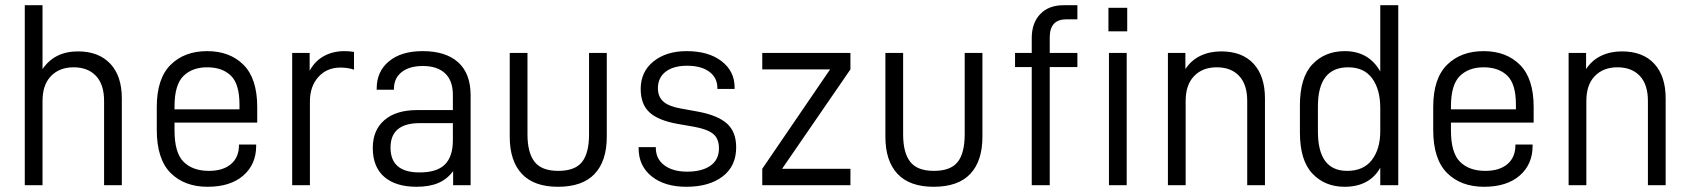

<svg xmlns="http://www.w3.org/2000/svg" viewBox="-20 -710 6480 736"><path d="M75 -690H143V-445Q189 -513 279 -513Q358 -513 402.5 -466Q447 -419 447 -333V0H379V-323Q379 -386 348 -419Q317 -452 262 -452Q208 -452 175.5 -418.5Q143 -385 143 -323V0H75Z M649 -240V-210Q649 -124 684 -89.5Q719 -55 781 -55Q835 -55 865.5 -81Q896 -107 896 -153V-156H962V-151Q962 -80 912.5 -37Q863 6 776 6Q687 6 634 -47Q581 -100 581 -212V-300Q581 -409 634 -461.5Q687 -514 774 -514Q861 -514 913.5 -461.5Q966 -409 966 -300V-240ZM649 -302V-291H898V-309Q898 -388 865 -420Q832 -452 774 -452Q717 -452 683 -418.5Q649 -385 649 -302Z M1100 -507H1167V-439Q1188 -477 1222.5 -495.5Q1257 -514 1300 -514Q1319 -514 1337 -511V-443Q1313 -451 1285 -451Q1233 -451 1200.5 -415Q1168 -379 1168 -321V0H1100Z M1784 -345V0H1717V-54Q1694 -23 1660 -8.5Q1626 6 1577 6Q1497 6 1453 -32Q1409 -70 1409 -143Q1409 -211 1453.5 -249.5Q1498 -288 1579 -288H1716V-346Q1716 -401 1686 -429Q1656 -457 1601 -457Q1549 -457 1519.5 -433.5Q1490 -410 1490 -369V-366H1424V-371Q1424 -436 1471 -475Q1518 -514 1600 -514Q1689 -514 1736.5 -471Q1784 -428 1784 -345ZM1716 -172V-238H1589Q1477 -238 1477 -144Q1477 -49 1588 -49Q1655 -49 1685.5 -79.5Q1716 -110 1716 -172Z M1934 -186V-507H2002V-195Q2002 -125 2029 -90Q2056 -55 2120 -55Q2184 -55 2211 -89Q2238 -123 2238 -195V-507H2306V-186Q2306 -93 2259.5 -43.5Q2213 6 2119 6Q2027 6 1980.5 -43.5Q1934 -93 1934 -186Z M2428 -142V-146H2494V-143Q2494 -101 2526.5 -76.5Q2559 -52 2614 -52Q2671 -52 2703.5 -75Q2736 -98 2736 -141Q2736 -179 2713.5 -197Q2691 -215 2641 -224L2578 -235Q2504 -248 2470 -279Q2436 -310 2436 -369Q2436 -435 2485 -474.5Q2534 -514 2612 -514Q2696 -514 2746 -475.5Q2796 -437 2796 -375V-369H2730V-372Q2730 -412 2699 -435Q2668 -458 2614 -458Q2561 -458 2531.5 -435Q2502 -412 2502 -372Q2502 -339 2523 -320.5Q2544 -302 2590 -294L2656 -282Q2731 -268 2766.5 -236.5Q2802 -205 2802 -145Q2802 -73 2750 -33.5Q2698 6 2611 6Q2528 6 2478 -34Q2428 -74 2428 -142Z M3240 -444 2978 -63H3240V0H2902V-63L3162 -444H2902V-507H3240Z M3374 -186V-507H3442V-195Q3442 -125 3469 -90Q3496 -55 3560 -55Q3624 -55 3651 -89Q3678 -123 3678 -195V-507H3746V-186Q3746 -93 3699.5 -43.5Q3653 6 3559 6Q3467 6 3420.5 -43.5Q3374 -93 3374 -186Z M4004 -567V-507H4110V-453H4004V0H3935V-453H3871V-507H3935V-564Q3935 -622 3967.5 -656Q4000 -690 4057 -690H4110V-636H4068Q4004 -636 4004 -567ZM4231 -507H4299V0H4231ZM4229 -680H4301V-590H4229Z M4457 -507H4524V-445Q4546 -479 4581.5 -496Q4617 -513 4661 -513Q4742 -513 4785.5 -465.5Q4829 -418 4829 -333V0H4761V-323Q4761 -386 4730 -419Q4699 -452 4644 -452Q4590 -452 4557.5 -418.5Q4525 -385 4525 -323V0H4457Z M4963 -202V-306Q4963 -413 5011 -463.5Q5059 -514 5135 -514Q5227 -514 5271 -436V-690H5340V0H5271V-67Q5251 -31 5216.5 -12.5Q5182 6 5134 6Q5059 6 5011 -44.5Q4963 -95 4963 -202ZM5271 -207V-296Q5271 -367 5240 -409.5Q5209 -452 5148 -452Q5032 -452 5032 -302V-206Q5032 -55 5144 -55Q5207 -55 5239 -97Q5271 -139 5271 -207Z M5542 -240V-210Q5542 -124 5577 -89.5Q5612 -55 5674 -55Q5728 -55 5758.5 -81Q5789 -107 5789 -153V-156H5855V-151Q5855 -80 5805.5 -37Q5756 6 5669 6Q5580 6 5527 -47Q5474 -100 5474 -212V-300Q5474 -409 5527 -461.5Q5580 -514 5667 -514Q5754 -514 5806.5 -461.5Q5859 -409 5859 -300V-240ZM5542 -302V-291H5791V-309Q5791 -388 5758 -420Q5725 -452 5667 -452Q5610 -452 5576 -418.5Q5542 -385 5542 -302Z M5993 -507H6060V-445Q6082 -479 6117.5 -496Q6153 -513 6197 -513Q6278 -513 6321.5 -465.5Q6365 -418 6365 -333V0H6297V-323Q6297 -386 6266 -419Q6235 -452 6180 -452Q6126 -452 6093.5 -418.5Q6061 -385 6061 -323V0H5993Z"/></svg>

Font: D-DIN
Style: Regular
Weight: 400
Designer: Charles Nix
Foundry: Datto Inc.
Version: Version 1.00